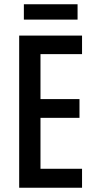

<svg xmlns="http://www.w3.org/2000/svg" viewBox="-20 -881 449 901"><path d="M344 -861H92V-789H344ZM365 0V-89H170V-328H353V-416H170V-627H365V-714H70V0Z"/></svg>

Font: Noto Sans Hebrew ExtraCondensed Medium
Style: Regular
Weight: 500
Width: 2
Designer: Monotype Design Team
Foundry: Monotype Imaging Inc.
Version: Version 2.004